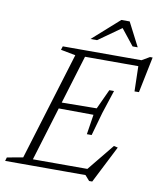

<svg xmlns="http://www.w3.org/2000/svg" viewBox="-121 -962 902 1067"><g transform="rotate(10 330.0 -428.0)"><path d="M258.5 -646 175 -662 181.5 -682.5H324L116 0H-23.5L-17.5 -20.5L72 -36.5ZM613.5 -662.5 633 -647H272L283.5 -682.5H625.5L669 -708H684L642.5 -505.5L617.5 -505ZM455.5 29 430 0H75L86.5 -35.5H463L422.5 -21L557.5 -186.5L580 -181.5L473 29ZM425 -225H398L415.5 -337.5L194 -339L205 -373.5L427 -376L478.5 -487.5H505L462 -356ZM326 -749.5 476.5 -883.5H523.5L592.5 -749.5H563.5L485.5 -847.5H501.5L363 -749.5Z"/></g></svg>

Font: Newsreader Light
Style: Italic
Weight: 300
Italic angle: -17°
Designer: Hugues Gentile
Foundry: Production Type
Version: Version 1.003